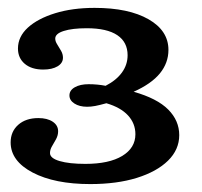

<svg xmlns="http://www.w3.org/2000/svg" viewBox="-20 -715 505 480"><path d="M205.7 -254.8Q116.7 -254.8 61.7 -283.6Q6.6 -312.5 6.6 -359Q6.6 -386.2 25.6 -403Q44.5 -419.8 76 -419.8Q98.2 -419.8 111.7 -410.8Q125.3 -401.8 125.3 -386.8Q125.3 -376.6 120.1 -367Q114.9 -357.4 109.9 -349.2Q105 -340.9 105 -332.3Q105 -319.5 128.9 -312.4Q152.9 -305.3 193.5 -305.3Q252.6 -305.3 285.6 -325.2Q318.5 -345.2 318.5 -379.4Q318.5 -406.3 300.1 -426.4Q281.7 -446.4 246 -456.9Q229.1 -452.2 218.1 -450.1Q207.1 -448.1 198 -448.1Q178.4 -448.1 166 -456.2Q153.6 -464.2 153.6 -476.4Q153.6 -489.3 167.1 -496.9Q180.5 -504.5 201.5 -504.5Q212.6 -504.5 223.3 -503.5Q233.9 -502.5 244 -500.5Q270.7 -514.2 284.9 -533.8Q299 -553.3 299 -576.9Q299 -609.8 273.2 -627.1Q247.4 -644.4 196.9 -644.4Q160.6 -644.4 139.4 -637.6Q118.1 -630.9 118.1 -618.5Q118.1 -611.6 123.1 -603.9Q128 -596.1 132.7 -587.9Q137.4 -579.7 137.4 -570.7Q137.4 -557.3 123.9 -549.2Q110.4 -541.1 88 -541.1Q59.1 -541.1 42 -555.4Q24.9 -569.8 24.9 -593.7Q24.9 -623.2 49.6 -645.9Q74.4 -668.5 117.7 -681.9Q161 -695.3 216.5 -695.3Q301.6 -695.3 351.4 -666.8Q401.1 -638.3 401.1 -590.3Q401.1 -557.8 379.8 -531.6Q358.4 -505.4 314.1 -485.6Q372.6 -469.1 400.4 -441.3Q428.1 -413.5 428.1 -377.2Q428.1 -341 400.1 -313.4Q372.1 -285.9 322.1 -270.3Q272.2 -254.8 205.7 -254.8Z"/></svg>

Font: Playfair 5pt SemiExpanded Light
Style: Regular
Weight: 300
Width: 6
Designer: Claus Eggers Sørensen
Foundry: Claus Eggers Sørensen
Version: Version 2.203